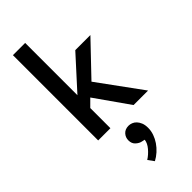

<svg xmlns="http://www.w3.org/2000/svg" viewBox="-323 -760 1132 1132"><g transform="rotate(-45 243.5 -194.0)"><path d="M169 -168V0H67V-711H169V-275L348 -472H474L284 -273L483 0H362L213 -212ZM246 187Q228 184 210.5 168.5Q193 153 193 126Q193 101 209.5 83Q226 65 255 65Q267 65 280 70Q293 75 303.5 86Q314 97 321 114Q328 131 328 156Q328 181 319.5 205.5Q311 230 296 252Q281 274 260.5 292.5Q240 311 217 323L190 286Q217 269 239 243Q261 217 264 191Z"/></g></svg>

Font: Mukta Medium
Style: Regular
Weight: 500
Designer: Girish Dalvi and Yashodeep Gholap
Foundry: Ek Type
Version: Version 2.538;PS 1.002;hotconv 16.6.51;makeotf.lib2.5.65220;